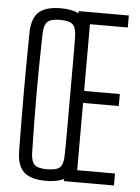

<svg xmlns="http://www.w3.org/2000/svg" viewBox="-56 -850 656 900"><g transform="rotate(5 272.0 -400.0)"><path d="M195 6Q122.5 6 90.2 -23.8Q58 -53.5 57 -122Q56 -202.5 55.5 -270.5Q55 -338.5 55 -402.5Q55 -466.5 55.5 -533.2Q56 -600 57 -677.5Q58 -746.5 90.2 -776.2Q122.5 -806 195 -806Q246.5 -806 278 -789.5V-800H514V-743.5H336V-429.5H504V-373H336V-56.5H514V0H278V-10.5Q247 6 195 6ZM195 -48.5Q238.5 -48.5 254.8 -63.5Q271 -78.5 271.5 -120.5Q272 -131.5 272.2 -164.5Q272.5 -197.5 272.5 -244.5Q272.5 -291.5 272.5 -345.8Q272.5 -400 272.5 -454Q272.5 -508 272.5 -555Q272.5 -602 272.2 -635Q272 -668 271.5 -679Q271 -721 254.8 -736.2Q238.5 -751.5 195 -751.5Q152 -751.5 135.8 -736.2Q119.5 -721 118.5 -679Q116.5 -598.5 115.8 -532.2Q115 -466 115 -403.8Q115 -341.5 115.8 -273.5Q116.5 -205.5 118.5 -120.5Q119.5 -78.5 135.8 -63.5Q152 -48.5 195 -48.5Z"/></g></svg>

Font: Big Shoulders Text Thin Light
Style: Regular
Weight: 300
Version: Version 2.002